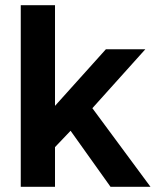

<svg xmlns="http://www.w3.org/2000/svg" viewBox="-20 -720 615 740"><path d="M60 -700H192V-312L388 -530H540L336 -303L560 0H406L252 -216L192 -153V0H60Z"/></svg>

Font: Golos Text DemiBold
Style: Regular
Weight: 600
Designer: A.Korolkova, Vitaly Kuzmin
Foundry: ParaType Ltd
Version: Version 2.002